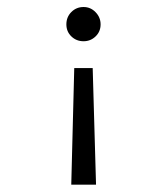

<svg xmlns="http://www.w3.org/2000/svg" viewBox="-20 -374 466 534"><path d="M259.8 -306.2Q259.8 -286.1 245.8 -272.7Q231.9 -259.3 212.4 -259.3Q192.4 -259.3 178.5 -272.7Q164.6 -286.1 164.6 -306.2Q164.6 -326.7 178.5 -340.6Q192.4 -354.5 212.4 -354.5Q231.9 -354.5 245.8 -340.1Q259.8 -325.7 259.8 -306.2ZM247.1 139.6H178.2L186.5 -184.6H237.8Z"/></svg>

Font: Amiri Typewriter
Style: Regular
Weight: 400
Monospace: yes
Designer: Khaled Hosny
Version: Version 1.1